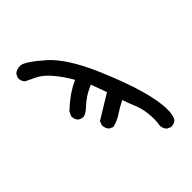

<svg xmlns="http://www.w3.org/2000/svg" viewBox="-208 -817 916 916"><g transform="rotate(-45 250.0 -359.0)"><path d="M399 -1 380 -9Q366 -23 365 -43Q369 -65 369 -88Q369 -104 365.5 -132.5Q362 -161 349 -193Q336 -225 325 -257Q291 -240 263.5 -221.5Q236 -203 204 -196L184 -205Q171 -220 171 -241L179 -261L300 -335L271 -415Q239 -401 217.5 -386.5Q196 -372 176 -353Q156 -334 139 -331Q98 -331 98 -375L108 -396Q170 -456 234 -484Q208 -530 175.5 -569Q143 -608 110.5 -623.5Q78 -639 60 -648Q47 -661 47 -683L56 -703Q72 -717 96 -717Q124 -717 205 -646Q276 -582 340 -436Q446 -191 446 -72Q446 -34 434 -14Q421 -1 399 -1Z"/></g></svg>

Font: Xiaolai SC
Style: Regular
Weight: 400
Designer: Nozomi Seto 瀬戸のぞみ
Version: Version 3.11;December 4, 2020;FontCreator 13.0.0.2613 64-bit